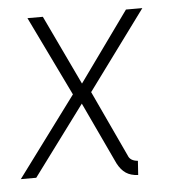

<svg xmlns="http://www.w3.org/2000/svg" viewBox="-65 -538 544 596"><g transform="rotate(-5 207.0 -239.5)"><path d="M278 -24 187 -218 26 -1H-22L162 -249L42 -497H90L193 -280L349 -497H400L219 -251L315 -45Q321 -28 345 -26L342 18Q319 17 304 7Q289 -3 278 -24Z"/></g></svg>

Font: Bellota Text Light
Style: Italic
Weight: 300
Italic angle: -7.5°
Designer: Kemie Guaida
Foundry: Kemie Guaida
Version: Version 4.001